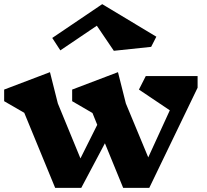

<svg xmlns="http://www.w3.org/2000/svg" viewBox="-24 -906 999 926"><path d="M929 -483 696 0H570L482 -215L368 0H242L93 -362L-4 -418V-474L217 -558L255 -407L364 -142L445 -304L422 -361L324 -418V-474L545 -558L583 -407L691 -147L795 -374L646 -474L679 -539H929ZM705 -680 525 -661 443 -782 267 -663 228 -723 469 -886 730 -729Z"/></svg>

Font: Inknut Antiqua
Style: Bold
Weight: 700
Designer: Claus Eggers Sørensen
Foundry: Claus Eggers Sørensen
Version: Version 1.003; ttfautohint (v1.8.2) -l 8 -r 50 -G 200 -x 14 